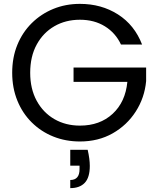

<svg xmlns="http://www.w3.org/2000/svg" viewBox="-20 -725 818 992"><path d="M714 -495H605Q577 -555 522 -589Q467 -623 393 -623Q319 -623 261 -589.5Q203 -556 169.5 -494.5Q136 -433 136 -349Q136 -266 169.5 -204.5Q203 -143 261 -109.5Q319 -76 393 -76Q496 -76 562 -137Q628 -198 638 -302H360V-376H735V-306Q727 -220 681.5 -149Q636 -78 562 -36Q488 6 393 6Q319 6 255.5 -19.5Q192 -45 144 -92.5Q96 -140 69.5 -205.5Q43 -271 43 -349Q43 -428 69.5 -493Q96 -558 144 -605.5Q192 -653 255.5 -679Q319 -705 393 -705Q504 -705 589.5 -650.5Q675 -596 714 -495ZM433 49Q444 97 444 132Q444 192 418 219.5Q392 247 343 247V205Q391 205 391 149V131H343V49Z"/></svg>

Font: Poppins
Style: Regular
Weight: 400
Designer: Ninad Kale (Devanagari), Jonny Pinhorn (Latin)
Version: Version 5.002